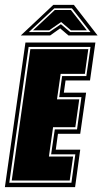

<svg xmlns="http://www.w3.org/2000/svg" viewBox="-46 -765 419 785"><path d="M-26 0 58 -591H344L322 -436H222L215 -386H306L282 -218H191L182 -153H282L261 0ZM-8 -18H246L262 -134H163L178 -236H269L287 -368H196L208 -454H307L324 -573H71ZM2 -27 78 -564H315L301 -463H202L187 -359H278L262 -245H171L154 -125H253L239 -27ZM39 -620 172 -745H256L353 -620H234L200 -649L159 -620ZM72 -634H156L203 -666L241 -634H324L248 -731H176ZM89 -641 178 -724H244L309 -641H244L204 -675L155 -641Z"/></svg>

Font: Alumni Sans Collegiate One
Style: Italic
Weight: 400
Italic angle: -8°
Designer: Robert E. Leuschke
Foundry: Robert E. Leuschke
Version: Version 1.100